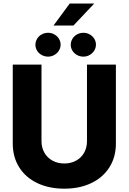

<svg xmlns="http://www.w3.org/2000/svg" viewBox="-20 -1080 743 1109"><path d="M649.4 -707V-251Q649.4 -172.9 612.1 -113.8Q574.7 -54.7 507.3 -22.5Q439.9 9.8 351.6 9.8Q262.7 9.8 195.3 -22.5Q127.9 -54.7 90.8 -113.8Q53.7 -172.9 53.7 -251V-707H219.7V-264.6Q219.7 -227.5 236.3 -198.2Q252.9 -168.9 283 -152.3Q313 -135.7 351.6 -135.7Q390.1 -135.7 419.9 -152.3Q449.7 -168.9 466.1 -198.2Q482.4 -227.5 482.4 -264.6V-707ZM382.8 -1059.6H524.4L404.3 -932.6H289.1ZM184.6 -821.3Q184.6 -839.8 194.3 -856Q204.1 -872.1 220.9 -881.3Q237.8 -890.6 257.8 -890.6Q277.3 -890.6 293.9 -881.3Q310.5 -872.1 320.3 -856.4Q330.1 -840.8 330.1 -822.3Q330.1 -803.7 320.3 -787.8Q310.5 -772 293.9 -762.5Q277.3 -752.9 257.8 -752.9Q237.8 -752.9 220.9 -762.2Q204.1 -771.5 194.3 -787.1Q184.6 -802.7 184.6 -821.3ZM388.7 -821.3Q388.7 -839.8 398.4 -856Q408.2 -872.1 425 -881.3Q441.9 -890.6 461.9 -890.6Q481.4 -890.6 498 -881.3Q514.6 -872.1 524.4 -856.4Q534.2 -840.8 534.2 -822.3Q534.2 -803.7 524.4 -787.8Q514.6 -772 498 -762.5Q481.4 -752.9 461.9 -752.9Q441.9 -752.9 425 -762.2Q408.2 -771.5 398.4 -787.1Q388.7 -802.7 388.7 -821.3Z"/></svg>

Font: Pretendard JP ExtraBold
Style: Regular
Weight: 800
Designer: Base glyphs from Inter by Rasmus Andersson; Hangeul glyphs from Noto Sans CJK(Source Han Sans) by Jang Soo-young and Kan
Foundry: Kil Hyung-jin
Version: Version 1.309